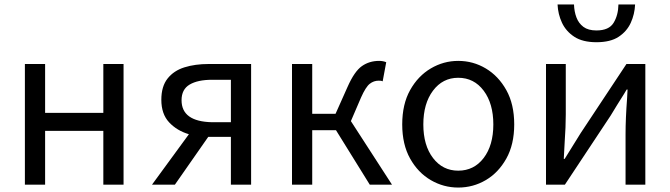

<svg xmlns="http://www.w3.org/2000/svg" viewBox="-20 -831 3016 864"><path d="M92 0V-543H183V-323H445V-543H536V0H445V-242H183V0Z M1019 -281V-472H934Q870 -472 833.5 -450.5Q797 -429 797 -380Q797 -284 934 -281ZM919 -543H1110V0H1019V-215H919H917L767 0H664L830 -227Q776 -243 741 -280.5Q706 -318 706 -382Q706 -442 734 -477.5Q762 -513 810 -528Q858 -543 919 -543Z M1559 -286 1744 0H1644L1492 -245H1385V0H1294V-543H1385V-319H1490L1544 -440Q1575 -510 1608.5 -533.5Q1642 -557 1686 -557Q1704 -557 1718 -551L1702 -465Q1698 -467 1694 -467.5Q1690 -468 1684 -468Q1662 -468 1644 -454Q1626 -440 1605 -393Z M2042 13Q1976 13 1918.5 -20.5Q1861 -54 1825.5 -117.5Q1790 -181 1790 -271Q1790 -362 1825.5 -425.5Q1861 -489 1918.5 -523Q1976 -557 2042 -557Q2109 -557 2166 -523Q2223 -489 2258.5 -425.5Q2294 -362 2294 -271Q2294 -181 2258.5 -117.5Q2223 -54 2166 -20.5Q2109 13 2042 13ZM2042 -63Q2113 -63 2156.5 -120Q2200 -177 2200 -271Q2200 -365 2156.5 -423Q2113 -481 2042 -481Q1972 -481 1928.5 -423Q1885 -365 1885 -271Q1885 -177 1928.5 -120Q1972 -63 2042 -63Z M2437 0V-543H2526V-316Q2526 -261 2521 -191Q2519 -154 2517 -116H2521Q2537 -142 2557 -174Q2577 -206 2593 -232L2799 -543H2884V0H2795V-227Q2795 -297 2802 -390Q2803 -409 2804 -428H2800Q2794 -419 2788 -408Q2755 -356 2728 -311L2522 0ZM2664 -641Q2602 -641 2564.5 -665.5Q2527 -690 2509 -728.5Q2491 -767 2489 -811H2563Q2564 -779 2574 -752.5Q2584 -726 2605.5 -710Q2627 -694 2664 -694Q2720 -694 2741 -728Q2762 -762 2763 -811H2838Q2836 -767 2818.5 -728.5Q2801 -690 2764 -665.5Q2727 -641 2664 -641Z"/></svg>

Font: Noto Sans CJK KR Regular (TTF)
Style: Regular
Weight: 400
Designer: Ryoko NISHIZUKA 西塚涼子 (kana & ideographs); Paul D. Hunt (Latin, Greek & Cyrillic); Wenlong ZHANG 张文龙 (bopomofo); Sandoll 
Foundry: Adobe Systems Incorporated
Version: Version 1.004;PS 1.004;hotconv 1.0.82;makeotf.lib2.5.63406